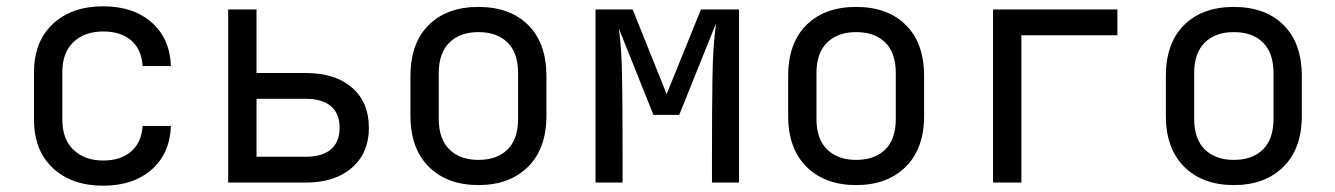

<svg xmlns="http://www.w3.org/2000/svg" viewBox="-20 -580 4240 610"><path d="M308 10Q208 10 148 -46Q88 -102 88 -200V-350Q88 -448 148 -504Q208 -560 308 -560Q403 -560 461.5 -509Q520 -458 523 -370H433Q430 -423 397 -451.5Q364 -480 308 -480Q249 -480 213.5 -446.5Q178 -413 178 -351V-200Q178 -138 213.5 -104Q249 -70 308 -70Q364 -70 397 -99Q430 -128 433 -180H523Q520 -92 461.5 -41Q403 10 308 10Z M705 0V-550H795V-348H952Q1045 -348 1098.5 -301.5Q1152 -255 1152 -174Q1152 -94 1098 -47Q1044 0 952 0ZM795 -82H952Q1004 -82 1031.5 -105.5Q1059 -129 1059 -174Q1059 -219 1031.5 -242.5Q1004 -266 952 -266H795Z M1500 8Q1401 8 1342.5 -50Q1284 -108 1284 -212V-338Q1284 -443 1342 -500.5Q1400 -558 1500 -558Q1600 -558 1658 -500.5Q1716 -443 1716 -338V-212Q1716 -108 1657.5 -50Q1599 8 1500 8ZM1500 -72Q1559 -72 1592.5 -105Q1626 -138 1626 -202V-348Q1626 -412 1592.5 -445Q1559 -478 1500 -478Q1442 -478 1408 -445Q1374 -412 1374 -348V-202Q1374 -138 1408 -105Q1442 -72 1500 -72Z M1872 0V-550H1990L2098 -281L2207 -550H2328V0H2242V-85Q2242 -228 2243.5 -332Q2245 -436 2255 -506L2138 -215H2056L1946 -490Q1955 -428 1956.5 -332Q1958 -236 1958 -85V0Z M2700 8Q2601 8 2542.5 -50Q2484 -108 2484 -212V-338Q2484 -443 2542 -500.5Q2600 -558 2700 -558Q2800 -558 2858 -500.5Q2916 -443 2916 -338V-212Q2916 -108 2857.5 -50Q2799 8 2700 8ZM2700 -72Q2759 -72 2792.5 -105Q2826 -138 2826 -202V-348Q2826 -412 2792.5 -445Q2759 -478 2700 -478Q2642 -478 2608 -445Q2574 -412 2574 -348V-202Q2574 -138 2608 -105Q2642 -72 2700 -72Z M3135 0V-550H3530V-468H3225V0Z M3900 8Q3801 8 3742.5 -50Q3684 -108 3684 -212V-338Q3684 -443 3742 -500.5Q3800 -558 3900 -558Q4000 -558 4058 -500.5Q4116 -443 4116 -338V-212Q4116 -108 4057.5 -50Q3999 8 3900 8ZM3900 -72Q3959 -72 3992.5 -105Q4026 -138 4026 -202V-348Q4026 -412 3992.5 -445Q3959 -478 3900 -478Q3842 -478 3808 -445Q3774 -412 3774 -348V-202Q3774 -138 3808 -105Q3842 -72 3900 -72Z"/></svg>

Font: JetBrainsMonoNL NFM
Style: Regular
Weight: 400
Monospace: yes
Designer: Philipp Nurullin, Konstantin Bulenkov
Foundry: JetBrains
Version: Version 2.304; ttfautohint (v1.8.4.7-5d5b);Nerd Fonts 3.3.0